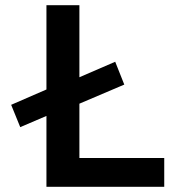

<svg xmlns="http://www.w3.org/2000/svg" viewBox="-20 -720 669 740"><path d="M58 -230 23 -316 184 -386 267 -414 424 -482 459 -394 264 -311 189 -286ZM159 0V-700H286V-111H613V0Z"/></svg>

Font: Inclusive Sans SemiBold
Style: Regular
Weight: 600
Designer: Olivia King
Foundry: Olivia King
Version: Version 2.004